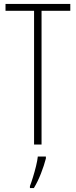

<svg xmlns="http://www.w3.org/2000/svg" viewBox="-20 -734 385 975"><path d="M191 0H153V-679H8V-714H337V-679H191ZM213 71Q204 106 188 147Q172 188 152 221H132V211Q139 193 147.5 165.5Q156 138 163 109.5Q170 81 172 61H213Z"/></svg>

Font: Noto Sans Myanmar UI ExtraCondensed ExtraLight
Style: Regular
Weight: 200
Width: 2
Designer: Monotype Design Team
Foundry: Monotype Imaging Inc.
Version: Version 2.103; ttfautohint (v1.8.4.7-5d5b)